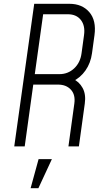

<svg xmlns="http://www.w3.org/2000/svg" viewBox="-20 -770 554 1010"><path d="M55 0 160 -750H345Q412 -750 449.8 -706.2Q487.5 -662.5 477 -585L464 -490Q457 -438.5 429.8 -399.5Q402.5 -360.5 361 -341L362 -356Q396 -341 414.5 -307.5Q433 -274 426 -225L395 0H340L371 -225Q377.5 -271.5 353 -298.2Q328.5 -325 285 -325H155L110 0ZM163 -380H293Q337.5 -380 370 -410.2Q402.5 -440.5 409 -490L422 -585Q429 -634.5 405.5 -664.8Q382 -695 337 -695H207ZM141 220 183 67H253L182 220Z"/></svg>

Font: Mohave Light Light
Style: Italic
Weight: 300
Italic angle: -8°
Version: Version 2.003